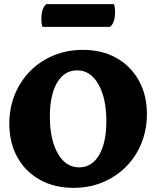

<svg xmlns="http://www.w3.org/2000/svg" viewBox="-20 -896 755 928"><path d="M336 12Q243 12 173 -27Q103 -66 64 -136Q25 -206 25 -298Q25 -374 51.5 -439Q78 -504 126 -552.5Q174 -601 239 -628Q304 -655 380 -655Q473 -655 542.5 -616Q612 -577 651 -507Q690 -437 690 -345Q690 -269 663.5 -203.5Q637 -138 589 -90Q541 -42 476.5 -15Q412 12 336 12ZM362 -87Q424 -87 459 -146.5Q494 -206 494 -310Q494 -422 455.5 -489Q417 -556 353 -556Q291 -556 256 -496.5Q221 -437 221 -333Q221 -221 259.5 -154Q298 -87 362 -87ZM512 -766H185Q183 -772 181.5 -781.5Q180 -791 180 -805Q180 -857 204 -876H531Q536 -863 536 -837Q536 -786 512 -766Z"/></svg>

Font: Petrona Black
Style: Regular
Weight: 900
Designer: Ringo R. Seeber
Foundry: Ringo R. Seeber
Version: Version 2.001; ttfautohint (v1.8.3)